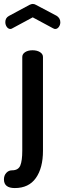

<svg xmlns="http://www.w3.org/2000/svg" viewBox="-58 -729 326 974"><path d="M160 -440V36Q160 123 124 174Q88 225 17 225Q-38 225 -38 181Q-38 161 -26 148Q-14 135 3 135Q35 135 45 110.5Q55 86 55 36V-440Q55 -455 69.5 -464.5Q84 -474 107 -474Q130 -474 145 -464.5Q160 -455 160 -440ZM108 -641 4 -585Q-1 -582 -5 -582Q-16 -582 -23.5 -592.5Q-31 -603 -31 -617Q-31 -638 -13 -648L91 -704Q101 -709 108 -709Q117 -709 125 -704L229 -649Q248 -637 248 -616Q248 -603 240.5 -592.5Q233 -582 222 -582Q220 -582 216 -583Q214 -585 212 -585Z"/></svg>

Font: Dosis
Style: SemiBold
Weight: 600
Designer: Edgar Tolentino, Pablo Impallari, Igino Marini
Foundry: Edgar Tolentino, Pablo Impallari, Igino Marini
Version: Version 1.007